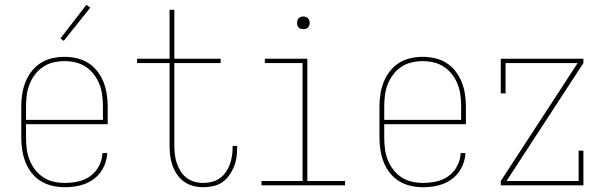

<svg xmlns="http://www.w3.org/2000/svg" viewBox="-20 -776 2540 804"><path d="M251 8Q225 8 199 2Q173 -4 151 -17.5Q129 -31 112.5 -52Q96 -73 86.5 -97.5Q77 -122 73 -148Q69 -174 69 -200V-330Q69 -356 73 -382Q77 -408 86.5 -432Q96 -456 112 -477Q128 -498 150 -512Q172 -526 198 -532Q224 -538 250 -538Q276 -538 302 -532Q328 -526 350 -512Q372 -498 388 -477Q404 -456 413.5 -432Q423 -408 427 -382Q431 -356 431 -330V-256H89V-200Q89 -176 92 -152.5Q95 -129 103.5 -107Q112 -85 126.5 -66Q141 -47 160.5 -34Q180 -21 203.5 -15.5Q227 -10 251 -10Q279 -10 307 -16Q335 -22 358 -38.5Q381 -55 394.5 -81Q408 -107 409 -135H429Q428 -114 421 -93.5Q414 -73 401.5 -55.5Q389 -38 371.5 -25.5Q354 -13 334.5 -5.5Q315 2 293.5 5Q272 8 251 8ZM411 -274V-330Q411 -354 408 -377.5Q405 -401 396.5 -423Q388 -445 373.5 -464Q359 -483 339.5 -496Q320 -509 297 -514.5Q274 -520 250 -520Q226 -520 203 -514.5Q180 -509 160.5 -496Q141 -483 126.5 -464Q112 -445 103.5 -423Q95 -401 92 -377.5Q89 -354 89 -330V-274ZM247 -605 233 -615 342 -756 358 -744Z M832 8Q810 8 789 2.5Q768 -3 750.5 -15.5Q733 -28 721 -46Q709 -64 702 -84Q695 -104 692.5 -125.5Q690 -147 690 -169V-512H554V-530H690V-735H710V-530H904V-512H710V-169Q710 -150 712 -131Q714 -112 720 -94Q726 -76 736 -59.5Q746 -43 761 -31.5Q776 -20 794.5 -15Q813 -10 832 -10Q850 -10 867.5 -14.5Q885 -19 900 -29.5Q915 -40 925.5 -55Q936 -70 942 -86.5Q948 -103 951 -121Q954 -139 954 -157Q954 -159 954 -161Q954 -163 954 -165H973Q973 -163 973 -160.5Q973 -158 973 -156Q973 -136 970 -115.5Q967 -95 959 -76Q951 -57 939 -40.5Q927 -24 910 -12.5Q893 -1 872.5 3.5Q852 8 832 8Z M1075 0V-18H1247V-512H1089V-530H1267V-18H1425V0ZM1250 -654Q1245 -654 1239.5 -655.5Q1234 -657 1230.5 -660.5Q1227 -664 1225.5 -669.5Q1224 -675 1224 -680Q1224 -685 1225.5 -690.5Q1227 -696 1230.5 -699.5Q1234 -703 1239.5 -705Q1245 -707 1250 -707Q1255 -707 1260.5 -705Q1266 -703 1269.5 -699.5Q1273 -696 1275 -690.5Q1277 -685 1277 -680Q1277 -675 1275 -669.5Q1273 -664 1269.5 -660.5Q1266 -657 1260.5 -655.5Q1255 -654 1250 -654Z M1751 8Q1725 8 1699 2Q1673 -4 1651 -17.5Q1629 -31 1612.5 -52Q1596 -73 1586.5 -97.5Q1577 -122 1573 -148Q1569 -174 1569 -200V-330Q1569 -356 1573 -382Q1577 -408 1586.5 -432Q1596 -456 1612 -477Q1628 -498 1650 -512Q1672 -526 1698 -532Q1724 -538 1750 -538Q1776 -538 1802 -532Q1828 -526 1850 -512Q1872 -498 1888 -477Q1904 -456 1913.5 -432Q1923 -408 1927 -382Q1931 -356 1931 -330V-256H1589V-200Q1589 -176 1592 -152.5Q1595 -129 1603.5 -107Q1612 -85 1626.5 -66Q1641 -47 1660.5 -34Q1680 -21 1703.5 -15.5Q1727 -10 1751 -10Q1779 -10 1807 -16Q1835 -22 1858 -38.5Q1881 -55 1894.5 -81Q1908 -107 1909 -135H1929Q1928 -114 1921 -93.5Q1914 -73 1901.5 -55.5Q1889 -38 1871.5 -25.5Q1854 -13 1834.5 -5.5Q1815 2 1793.5 5Q1772 8 1751 8ZM1911 -274V-330Q1911 -354 1908 -377.5Q1905 -401 1896.5 -423Q1888 -445 1873.5 -464Q1859 -483 1839.5 -496Q1820 -509 1797 -514.5Q1774 -520 1750 -520Q1726 -520 1703 -514.5Q1680 -509 1660.5 -496Q1641 -483 1626.5 -464Q1612 -445 1603.5 -423Q1595 -401 1592 -377.5Q1589 -354 1589 -330V-274Z M2077 0V-18L2399 -512H2097V-385H2077V-530H2423V-512L2101 -18H2403V-145H2423V0Z"/></svg>

Font: Iosevka Slab Thin
Style: Regular
Weight: 100
Monospace: yes
Designer: Belleve Invis
Foundry: Belleve Invis
Version: Version 11.1.0; ttfautohint (v1.8.3)